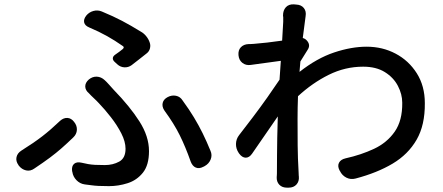

<svg xmlns="http://www.w3.org/2000/svg" viewBox="-20 -820 2040 884"><path d="M508 -535Q499 -543 499.5 -552Q500 -561 510 -568Q520 -575 529 -581.5Q538 -588 545 -594Q555 -603 544 -609Q510 -633 473.5 -653.5Q437 -674 390 -694Q371 -702 367.5 -716.5Q364 -731 377 -748Q390 -764 410 -769.5Q430 -775 449 -767Q502 -745 542 -724Q582 -703 629 -674Q642 -667 653 -653.5Q664 -640 669 -625Q674 -612 670.5 -597.5Q667 -583 655 -574Q639 -561 619.5 -546Q600 -531 586 -520Q571 -509 552.5 -510Q534 -511 520 -524ZM312 -32Q309 -55 321 -65.5Q333 -76 355 -71Q372 -67 386 -64.5Q400 -62 417.5 -61Q435 -60 463 -60Q500 -60 529 -76Q558 -92 558 -135Q558 -168 538.5 -206Q519 -244 490.5 -280.5Q462 -317 436 -344Q426 -355 412 -368Q398 -381 390 -390Q373 -404 372.5 -421.5Q372 -439 389 -454Q406 -468 426 -467Q446 -466 462 -451Q470 -444 481.5 -431Q493 -418 504 -406Q578 -330 622 -261Q666 -192 666 -124Q666 -60 638 -25Q610 10 567.5 23.5Q525 37 482 37Q452 37 433.5 36Q415 35 401 33Q387 31 370 29Q348 26 332 9.5Q316 -7 313 -29ZM916 -52Q897 -42 881.5 -48.5Q866 -55 858 -76Q834 -144 807.5 -197.5Q781 -251 737 -311Q725 -329 729 -346Q733 -363 752 -373Q771 -383 790.5 -379Q810 -375 821 -357Q851 -316 873 -279.5Q895 -243 913 -206.5Q931 -170 949 -126Q958 -106 950 -86Q942 -66 922 -55ZM321 -259Q335 -242 334 -222Q333 -202 317 -187Q289 -160 264 -138Q239 -116 209.5 -94Q180 -72 138 -44Q120 -31 100 -35.5Q80 -40 66 -58L65 -60Q52 -78 56 -96.5Q60 -115 79 -127Q135 -162 174 -192Q213 -222 257 -264Q273 -278 290.5 -277Q308 -276 321 -259Z M1284 -720Q1284 -740 1284 -740.5Q1284 -741 1283 -748Q1283 -772 1296 -786.5Q1309 -801 1333 -800L1344 -799Q1367 -798 1379 -783Q1391 -768 1387 -745L1374 -645Q1386 -642 1394 -632Q1411 -612 1396 -590L1363 -537L1359 -489Q1439 -552 1518.5 -578.5Q1598 -605 1668 -605Q1741 -605 1801.5 -573Q1862 -541 1899 -482.5Q1936 -424 1936 -345Q1937 -244 1898 -176.5Q1859 -109 1787.5 -66.5Q1716 -24 1617 2Q1595 8 1575 -2Q1555 -12 1545 -33L1543 -36Q1533 -56 1541 -71Q1549 -86 1571 -91Q1643 -107 1702.5 -135Q1762 -163 1797.5 -214Q1833 -265 1832 -347Q1832 -386 1812 -424.5Q1792 -463 1752 -488Q1712 -513 1652 -513Q1569 -513 1493.5 -475.5Q1418 -438 1352 -377Q1351 -351 1350.5 -325Q1350 -299 1350 -273Q1350 -208 1350.5 -150Q1351 -92 1355 -24Q1356 -11 1355.5 -11Q1355 -11 1356 -7Q1358 15 1345 29.5Q1332 44 1309 44H1301Q1279 44 1266 30.5Q1253 17 1254 -5Q1254 -10 1254.5 -10Q1255 -10 1255 -22Q1255 -69 1255.5 -107.5Q1256 -146 1256.5 -187.5Q1257 -229 1259 -284L1141 -113Q1128 -94 1111.5 -94Q1095 -94 1081 -113L1079 -116Q1066 -135 1066.5 -157.5Q1067 -180 1081 -198Q1109 -234 1143.5 -279.5Q1178 -325 1210.5 -371Q1243 -417 1267 -453L1273 -540L1134 -521Q1112 -518 1096 -530.5Q1080 -543 1078 -566Q1076 -589 1089 -602.5Q1102 -616 1124 -617Q1128 -617 1127.5 -617Q1127 -617 1130.5 -617Q1134 -617 1148 -618Q1175 -620 1210 -624Q1245 -628 1279 -633Z"/></svg>

Font: Chiron GoRound TC M
Style: Regular
Weight: 500
Designer: Ryoko NISHIZUKA 西塚涼子 (kana, bopomofo & ideographs); Paul D. Hunt (Latin, Greek & Cyrillic); Sandoll Communications 산돌커뮤니
Foundry: Adobe
Version: Version 1.000;hotconv 1.1.1;makeotfexe 2.6.0